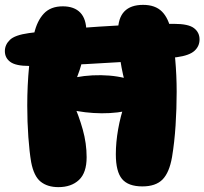

<svg xmlns="http://www.w3.org/2000/svg" viewBox="-77 -761 840 789"><path d="M163 8Q118 8 90 -14.5Q62 -37 51 -95Q44 -136 39.5 -197.5Q35 -259 35 -327Q35 -410 42.5 -487.5Q50 -565 63 -622Q75 -675 103 -705Q131 -735 181 -735Q228 -735 253 -709Q278 -683 278 -630Q278 -585 265.5 -528.5Q253 -472 230 -421L202 -436Q268 -453 338 -452Q408 -451 464 -432L435 -428Q421 -482 414.5 -536Q408 -590 408 -632Q408 -687 434 -714Q460 -741 511 -741Q561 -741 588.5 -713.5Q616 -686 627 -631Q637 -585 643 -518Q649 -451 649 -383Q649 -315 644.5 -245.5Q640 -176 630 -116Q619 -52 591 -23.5Q563 5 508 5Q450 5 424.5 -25.5Q399 -56 399 -127Q399 -176 408.5 -230Q418 -284 436 -336L468 -311Q408 -295 340.5 -295.5Q273 -296 209 -311L223 -339Q247 -286 263 -229Q279 -172 279 -115Q279 -51 247.5 -21.5Q216 8 163 8ZM43 -490Q-12 -490 -34.5 -506.5Q-57 -523 -57 -551Q-57 -577 -36.5 -597Q-16 -617 42 -625Q98 -633 172.5 -639.5Q247 -646 329.5 -651.5Q412 -657 492.5 -660Q573 -663 638 -663Q697 -663 720 -645.5Q743 -628 743 -599Q743 -571 722 -552Q701 -533 650 -526Q605 -520 543 -515Q481 -510 412 -505.5Q343 -501 274.5 -497.5Q206 -494 146 -492Q86 -490 43 -490Z"/></svg>

Font: DynaPuff SemiBold
Style: Regular
Weight: 600
Designer: Toshi Omagari, Jennifer Daniel
Foundry: Google Fonts
Version: Version 2.000